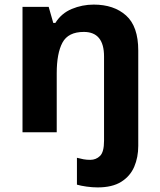

<svg xmlns="http://www.w3.org/2000/svg" viewBox="-20 -576 697 836"><path d="M405 240Q382 240 357 236.5Q332 233 315 228V111Q330 115 343.5 117.5Q357 120 373 120Q398 120 415.5 103Q433 86 433 37V-330Q433 -437 345 -437Q277 -437 252 -390.5Q227 -344 227 -257V0H78V-546H192L212 -476H221Q247 -518 292.5 -537Q338 -556 388 -556Q476 -556 529 -508.5Q582 -461 582 -356V59Q582 109 564.5 150Q547 191 508 215.5Q469 240 405 240Z"/></svg>

Font: Noto Sans NKo Unjoined
Style: Bold
Weight: 700
Designer: Monotype Design Team
Foundry: Monotype Imaging Inc.
Version: Version 2.004